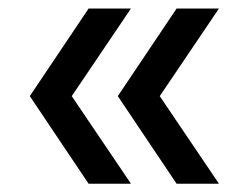

<svg xmlns="http://www.w3.org/2000/svg" viewBox="-20 -492 591 456"><path d="M50.8 -263.7 190.4 -471.7H291L150.4 -263.7L291 -55.7H190.4ZM259.8 -263.7 399.4 -471.7H500L359.4 -263.7L500 -55.7H399.4Z"/></svg>

Font: Wanted Sans Variable
Style: Regular
Weight: 400
Designer: Original Design by Kil Hyung-jin and Kang Hanbin, Wanted Lab, Inc; Hangeul from Source Han Sans by Jang Soo-young and Ka
Foundry: Wanted Lab, Inc.
Version: Version 1.003;Glyphs 3.2 (3227)